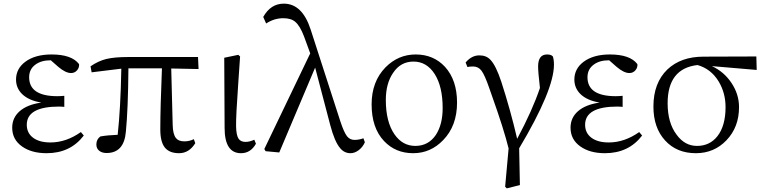

<svg xmlns="http://www.w3.org/2000/svg" viewBox="-20 -827 4196 1054"><path d="M236 14Q153 14 101 -23Q47 -61 47 -126Q47 -181 88.5 -217Q130 -253 207 -264Q138 -275 101 -311Q68 -344 68 -390Q68 -450 119 -488Q173 -528 263 -528Q374 -528 414 -475Q416 -456 403 -441Q390 -426 370 -426Q340 -426 300 -460L259 -496H257Q206 -496 174 -472Q140 -447 140 -403Q140 -299 295 -299Q311 -299 333 -301V-240Q330 -240 326 -241Q310 -242 305 -242Q127 -242 127 -142Q127 -97 161.5 -71Q196 -45 257 -45Q343 -45 424 -102L440 -83Q366 14 236 14Z M963 14Q910 14 885 -17Q860 -48 860 -116Q860 -234 869 -452H685Q683 -226 671 -104Q661 13 565 13Q540 13 524.5 0.5Q509 -12 509 -34Q509 -62 531 -78Q571 -85 626 -87Q642 -232 646 -450L483 -430L477 -463Q519 -492 563 -503Q608 -514 684 -514H1067L1070 -448L920 -451L928 -141Q929 -90 946 -69Q960 -51 992 -51Q1020 -51 1044 -63L1052 -41Q1018 14 963 14Z M1303 14Q1213 14 1213 -125L1211 -510L1288 -526L1298 -517Q1294 -460 1288 -371Q1275 -191 1276 -133Q1277 -84 1290 -65Q1302 -48 1328 -48Q1350 -48 1376 -60L1385 -38Q1356 14 1303 14Z M1904 14Q1870 14 1847 -14Q1817 -49 1793 -140L1710 -456L1513 10L1438 3L1431 -9L1683 -534L1649 -627Q1627 -685 1601 -707Q1578 -727 1535 -727Q1485 -727 1441 -698L1425 -734Q1466 -807 1538 -807Q1639 -807 1685 -666L1848 -162Q1868 -101 1885 -79Q1901 -59 1926 -59Q1951 -59 1975 -68L1983 -46Q1971 -19 1949 -2.5Q1927 14 1904 14Z M2248 14Q2151 14 2088 -53Q2020 -125 2020 -254Q2020 -379 2096 -457Q2166 -528 2262 -528Q2360 -528 2423 -460Q2489 -387 2489 -264Q2489 -136 2413 -58Q2344 14 2248 14ZM2260 -26Q2332 -26 2373 -87Q2410 -144 2410 -234Q2410 -352 2366 -421Q2322 -489 2250 -489Q2179 -489 2138 -427Q2098 -369 2098 -278Q2098 -158 2146 -89Q2190 -26 2260 -26Z M2762 207 2753 198 2772 -12Q2746 -118 2681 -300Q2671 -329 2666 -343Q2641 -415 2623.5 -438.5Q2606 -462 2577 -462Q2557 -462 2546 -459L2536 -484Q2570 -524 2613 -523Q2650 -523 2673 -498Q2703 -466 2732 -378Q2782 -224 2819 -65Q2903 -222 2944 -344Q2934 -432 2934 -462Q2934 -528 2983 -528Q3006 -528 3015 -517Q3021 -499 3021 -472Q3021 -333 2830 -13L2834 189Z M3301 14Q3218 14 3166 -23Q3112 -61 3112 -126Q3112 -181 3153.5 -217Q3195 -253 3272 -264Q3203 -275 3166 -311Q3133 -344 3133 -390Q3133 -450 3184 -488Q3238 -528 3328 -528Q3439 -528 3479 -475Q3481 -456 3468 -441Q3455 -426 3435 -426Q3405 -426 3365 -460L3324 -496H3322Q3271 -496 3239 -472Q3205 -447 3205 -403Q3205 -299 3360 -299Q3376 -299 3398 -301V-240Q3395 -240 3391 -241Q3375 -242 3370 -242Q3192 -242 3192 -142Q3192 -97 3226.5 -71Q3261 -45 3322 -45Q3408 -45 3489 -102L3505 -83Q3431 14 3301 14Z M3800 14Q3695 14 3631 -56Q3567 -126 3567 -242Q3567 -372 3644 -446Q3718 -516 3842 -516L4132 -517L4134 -443L3888 -464Q3955 -433 3996 -371Q4037 -309 4037 -239Q4037 -129 3968 -57Q3900 14 3800 14ZM3806 -26Q3876 -26 3918 -79Q3963 -136 3963 -239Q3963 -317 3925 -380Q3883 -449 3809 -470Q3645 -451 3645 -260Q3645 -153 3694 -88Q3739 -26 3806 -26Z"/></svg>

Font: GenRyuMin TW R
Style: Regular
Weight: 400
Version: Version 1.501;PS 1;hotconv 16.6.51;makeotf.lib2.5.65220